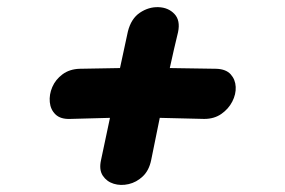

<svg xmlns="http://www.w3.org/2000/svg" viewBox="-20 -524 795 536"><path d="M262 -77Q256 -50 267 -33.5Q278 -17 297.5 -11Q317 -5 339 -10Q361 -15 378.5 -31.5Q396 -48 402 -77Q411 -121 426 -195Q484 -194 550 -192Q578 -192 598 -206Q618 -220 628.5 -240.5Q639 -261 638 -281.5Q637 -302 624 -316.5Q611 -331 584 -332L454 -334Q466 -389 477 -434Q484 -467 467 -485Q450 -503 422.5 -504Q395 -505 370.5 -488.5Q346 -472 337 -436L315 -334L202 -332Q174 -331 154.5 -316.5Q135 -302 126 -281Q117 -260 119 -239Q121 -218 135 -204.5Q149 -191 176 -192Q239 -194 287 -195L262 -77Z"/></svg>

Font: Balsamiq Sans
Style: Bold Italic
Weight: 700
Italic angle: -12°
Designer: Michael Angeles
Foundry: Balsamiq SRL
Version: Version 1.020; ttfautohint (v1.8.4.7-5d5b);gftools[0.9.26]